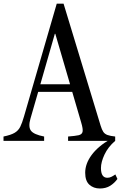

<svg xmlns="http://www.w3.org/2000/svg" viewBox="-38 -782 672 1066"><path d="M277 -761.5H315L520.5 -85Q527.5 -62 535.5 -50Q543.5 -38 558.8 -32.5Q574 -27 601.5 -24V0H340V-24Q379 -27 398.2 -31.2Q417.5 -35.5 420.5 -50.8Q423.5 -66 413 -101L363 -272H174L131 -123Q118 -77.5 134 -56.2Q150 -35 207 -24V0H-18.5V-24Q23 -32.5 43.5 -44.8Q64 -57 74.5 -78.2Q85 -99.5 95 -134.5ZM266.5 -594.5 186 -314H351L269 -594.5ZM516.5 264.5Q481.5 264.5 458.2 243.5Q435 222.5 435 177Q435 127.5 470.2 79.2Q505.5 31 574 -9L601.5 0Q561.5 34.5 542 76.5Q522.5 118.5 522.5 151Q522.5 205 558 205Q569.5 205 579.5 200.2Q589.5 195.5 602.5 186.5L614 211.5Q597.5 234.5 573.8 249.5Q550 264.5 516.5 264.5Z"/></svg>

Font: Libre Caslon Condensed
Style: Regular
Weight: 400
Designer: Pablo Impallari, Rodrigo Fuenzalida, Katja Schimmel, Ertekin Erdin
Foundry: Pablo Impallari, Rodrigo Fuenzalida
Version: Version 2.000; ttfautohint (v1.8.4.7-5d5b);gftools[0.9.33]